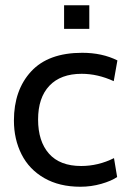

<svg xmlns="http://www.w3.org/2000/svg" viewBox="-20 -701 494 731"><path d="M33 -242Q33 -358 98.5 -429Q164 -500 293 -500Q369 -500 427 -471L413 -392Q352 -420 291 -420Q211 -420 168 -374.5Q125 -329 125 -246Q125 -163 166.5 -116Q208 -69 289 -69Q354 -69 414 -99L426 -27Q404 -12 365.5 -1Q327 10 286 10Q206 10 148.5 -23Q91 -56 62 -113.5Q33 -171 33 -242ZM224 -681H320V-591H224Z"/></svg>

Font: Cabin
Style: Regular
Weight: 400
Designer: Pablo Impallari
Foundry: Pablo Impallari. http://www.impallari.com Igino Marini. http://www.ikern.com
Version: Version 2.200